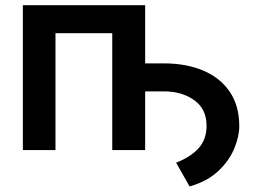

<svg xmlns="http://www.w3.org/2000/svg" viewBox="-20 -565 965 723"><path d="M66.1 0V-545.5H526.6V-326.3H597.7Q680.8 -326.3 744.7 -299.5Q808.6 -272.7 844.8 -220Q881 -167.3 881 -89.5Q881 -51.5 862.2 -5.9Q843.4 39.8 802.2 78.8Q761 117.9 693.9 137.1L643.1 47.6Q698.2 26.3 727.8 -6.9Q757.5 -40.1 757.8 -89.5Q758.5 -153.8 712 -187.3Q665.5 -220.9 597.7 -220.9H526.6V0H402.7V-440H188.9V0Z"/></svg>

Font: Inter UI Semi Bold
Style: Regular
Weight: 600
Designer: Rasmus Andersson
Foundry: rsms
Version: 3.2;8d6f07862